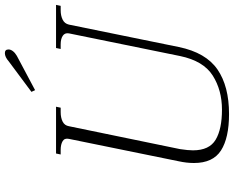

<svg xmlns="http://www.w3.org/2000/svg" viewBox="-106 -844 960 788"><g transform="rotate(-90 374.0 -450.0)"><path d="M391 -801 516 -894Q534 -910 550 -910Q565 -910 565 -895Q565 -886 558 -877Q551 -868 539 -861L398 -786ZM99 -134Q99 -164 106 -196L198 -647Q202 -665 188.5 -673Q175 -681 153 -681H134L138 -700H330L326 -681H308Q285 -681 269 -673Q253 -665 250 -647L156 -191Q151 -158 151 -138Q151 -71 194.5 -45Q238 -19 318 -19Q398 -19 458 -57Q518 -95 538 -191L631 -647Q634 -664 621 -672.5Q608 -681 586 -681H567L571 -700H748L744 -681H726Q704 -681 687.5 -673Q671 -665 667 -647L575 -196Q552 -85 483 -37.5Q414 10 300 10Q202 10 150.5 -23Q99 -56 99 -134Z"/></g></svg>

Font: Taviraj ExtraLight
Style: Italic
Weight: 275
Italic angle: -12°
Designer: Katatrad Team
Foundry: CadsonDemak
Version: Version 1.001